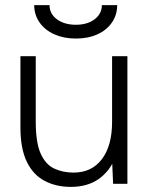

<svg xmlns="http://www.w3.org/2000/svg" viewBox="-20 -720 594 752"><path d="M423 0 419 -92V-500H479V0ZM60 -244V-500H120V-244ZM120 -244Q120 -161 139.5 -118Q159 -75 193 -59.5Q227 -44 268 -44Q339 -44 379 -96.5Q419 -149 419 -243H456Q456 -163 433 -106Q410 -49 366 -18.5Q322 12 257 12Q200 12 155 -11.5Q110 -35 85 -86.5Q60 -138 60 -221V-244ZM277 -569Q230 -569 193 -585.5Q156 -602 135 -632Q114 -662 114 -700H174Q174 -666 203 -644.5Q232 -623 277 -623Q322 -623 350.5 -644.5Q379 -666 379 -700H439Q439 -662 418.5 -632Q398 -602 361.5 -585.5Q325 -569 277 -569Z"/></svg>

Font: Figtree Light Light
Style: Regular
Weight: 300
Version: Version 2.001;gftools[0.9.30]